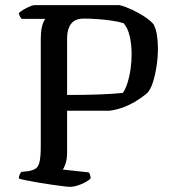

<svg xmlns="http://www.w3.org/2000/svg" viewBox="-20 -724 670 744"><path d="M251 0Q244 0 224.5 -2.5Q205 -5 179.5 -8.5Q154 -12 128.5 -16.5Q103 -21 82.5 -25Q62 -29 53 -32Q53 -40 56 -47Q59 -54 63 -58L91 -61Q108 -64 118.5 -71Q129 -78 133.5 -98Q138 -118 138 -159V-572Q138 -599 141.5 -615.5Q145 -632 149.5 -641Q154 -650 156 -651H64Q60 -655 57 -661Q54 -667 53 -673Q58 -679 70 -686Q82 -693 94.5 -698.5Q107 -704 113 -704H444Q467 -698 492.5 -686Q518 -674 540 -659.5Q562 -645 575 -630Q584 -613 588 -588.5Q592 -564 592 -537Q592 -502 586.5 -466.5Q581 -431 572 -403.5Q563 -376 550 -363Q536 -351 513 -336Q490 -321 462.5 -310Q435 -299 405 -295H240V-133Q240 -109 234.5 -91.5Q229 -74 223 -67L324 -56Q327 -53 329 -46.5Q331 -40 331 -32Q318 -20 294 -10Q270 0 251 0ZM240 -356Q311 -356 364.5 -358Q418 -360 456 -364Q467 -380 474.5 -404Q482 -428 486 -456Q490 -484 490 -513Q490 -552 482.5 -584Q475 -616 459 -634Q441 -640 413.5 -644Q386 -648 356.5 -650Q327 -652 305 -652Q281 -652 267 -642.5Q253 -633 246.5 -615.5Q240 -598 240 -574Z"/></svg>

Font: Texturina 12pt
Style: Regular
Weight: 400
Designer: Guillermo Torres Carreño
Foundry: Omnibus-Type
Version: Version 1.002